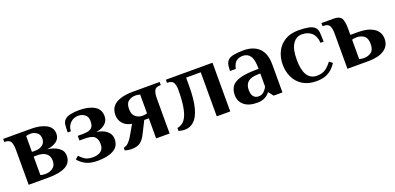

<svg xmlns="http://www.w3.org/2000/svg" viewBox="-3 -1103 3586 1741"><g transform="rotate(-20 1789.5 -232.5)"><path d="M74 0V-340Q74 -385 61.5 -412.5Q49 -440 4 -440H-1V-470H267Q357 -470 413 -440Q469 -410 469 -350Q469 -305 435.5 -279Q402 -253 342 -245Q406 -237 447.5 -208Q489 -179 489 -130Q489 -62 431 -31Q373 0 267 0ZM204 -270H239Q277 -270 305.5 -291Q334 -312 334 -350Q334 -392 306.5 -411Q279 -430 249 -430Q241 -430 228 -428.5Q215 -427 204 -423ZM249 -40Q294 -40 324 -62.5Q354 -85 354 -130Q354 -178 323 -201.5Q292 -225 239 -225H204V-47Q215 -43 228 -41.5Q241 -40 249 -40Z M739 10Q668 10 624 -13Q580 -36 554 -70L584 -95Q598 -77 627.5 -56Q657 -35 709 -35Q754 -35 784 -55.5Q814 -76 814 -125Q814 -172 789 -196Q764 -220 694 -220H644V-265H694Q754 -265 776.5 -285Q799 -305 799 -350Q799 -395 771.5 -415Q744 -435 709 -435Q664 -435 633 -404.5Q602 -374 599 -325H569Q569 -367 572 -396.5Q575 -426 594 -445Q613 -464 651 -472Q689 -480 734 -480Q824 -480 879 -448.5Q934 -417 934 -350Q934 -305 901 -276.5Q868 -248 814 -240Q876 -232 912.5 -201Q949 -170 949 -125Q949 -53 891.5 -21.5Q834 10 739 10Z M1064 15Q1045 15 1027.5 12Q1010 9 999 5V-21Q1026 -25 1047 -46.5Q1068 -68 1084 -95L1144 -199Q1091 -207 1060 -241.5Q1029 -276 1029 -325Q1029 -378 1057 -409.5Q1085 -441 1135 -455.5Q1185 -470 1249 -470H1509V-440H1504Q1459 -440 1446.5 -412.5Q1434 -385 1434 -340V0H1304V-194H1260L1200 -75Q1178 -30 1148 -7.5Q1118 15 1064 15ZM1259 -235Q1278 -235 1291 -239Q1304 -243 1304 -242V-423Q1304 -422 1291 -426Q1278 -430 1259 -430Q1222 -430 1193 -409Q1164 -388 1164 -335Q1164 -282 1192.5 -258.5Q1221 -235 1259 -235Z M1578 15Q1562 15 1544 12Q1526 9 1518 6V-23Q1544 -27 1566.5 -42.5Q1589 -58 1606.5 -93Q1624 -128 1634 -190.5Q1644 -253 1644 -350Q1644 -388 1630.5 -414Q1617 -440 1569 -440V-470H2019V0H1889V-425H1748V-350Q1748 -215 1726.5 -135Q1705 -55 1666.5 -20Q1628 15 1578 15Z M2278 10Q2195 10 2151.5 -27.5Q2108 -65 2108 -125Q2108 -173 2130.5 -206.5Q2153 -240 2212 -257.5Q2271 -275 2378 -275H2393Q2393 -365 2368 -400Q2343 -435 2298 -435Q2264 -435 2237 -418Q2210 -401 2198 -345H2143Q2143 -371 2146.5 -398Q2150 -425 2168 -445Q2186 -465 2227.5 -472.5Q2269 -480 2318 -480Q2416 -480 2469.5 -428Q2523 -376 2523 -270V0H2438L2403 -45H2398Q2385 -24 2354 -7Q2323 10 2278 10ZM2308 -40Q2341 -40 2363 -62Q2385 -84 2393 -105V-230H2378Q2306 -230 2274.5 -204Q2243 -178 2243 -125Q2243 -83 2260.5 -61.5Q2278 -40 2308 -40Z M2851 10Q2771 10 2717.5 -23.5Q2664 -57 2637.5 -113Q2611 -169 2611 -235Q2611 -302 2637.5 -357.5Q2664 -413 2717.5 -446.5Q2771 -480 2851 -480Q2908 -480 2947.5 -472Q2987 -464 3006 -445Q3025 -426 3028 -394Q3031 -362 3031 -305H3001Q2997 -369 2961.5 -402Q2926 -435 2866 -435Q2813 -435 2779.5 -386Q2746 -337 2746 -235Q2746 -35 2871 -35Q2923 -35 2955.5 -59Q2988 -83 3014 -118L3045 -95Q3031 -73 3007.5 -48.5Q2984 -24 2946.5 -7Q2909 10 2851 10Z M3150 0V-340Q3150 -385 3137.5 -412.5Q3125 -440 3080 -440H3070V-470H3190Q3243 -470 3261.5 -442Q3280 -414 3280 -340V-280H3355Q3449 -280 3504.5 -244Q3560 -208 3560 -140Q3560 -72 3504.5 -36Q3449 0 3355 0ZM3325 -40Q3366 -40 3395.5 -61.5Q3425 -83 3425 -140Q3425 -197 3395.5 -218.5Q3366 -240 3325 -240Q3317 -240 3304 -238.5Q3291 -237 3280 -233V-47Q3291 -43 3304 -41.5Q3317 -40 3325 -40Z"/></g></svg>

Font: El Messiri
Style: Bold
Weight: 700
Designer: Mohamed Gaber
Foundry: Kief Type Foundry
Version: Version 2.020; ttfautohint (v1.8.3)